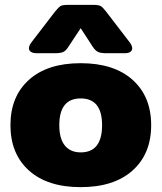

<svg xmlns="http://www.w3.org/2000/svg" viewBox="-20 -755 665 790"><path d="M99 -556Q99 -568 111 -583L207 -708Q221 -725 229 -730Q237 -735 261 -735H362Q386 -735 394.5 -730Q403 -725 416 -708L512 -583Q524 -568 524 -556Q524 -547 516 -541.5Q508 -536 493 -536H418Q394 -536 383 -541.5Q372 -547 362 -562L312 -639L261 -562Q252 -547 241 -541.5Q230 -536 206 -536H131Q116 -536 107.5 -541.5Q99 -547 99 -556ZM23 -240Q23 -358 99 -426.5Q175 -495 312 -495Q449 -495 525.5 -426.5Q602 -358 602 -240Q602 -122 525.5 -53.5Q449 15 312 15Q175 15 99 -53.5Q23 -122 23 -240ZM400 -240Q400 -350 312 -350Q224 -350 224 -240Q224 -184 247 -156Q270 -128 312 -128Q400 -128 400 -240Z"/></svg>

Font: Mitr SemiBold
Style: Regular
Weight: 600
Designer: Thanarat Vachiruckul
Foundry: Cadson Demak
Version: Version 1.002